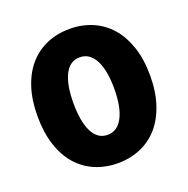

<svg xmlns="http://www.w3.org/2000/svg" viewBox="-117 -733 839 859"><g transform="rotate(-20 303.0 -303.5)"><path d="M400 -304Q400 -392 374.5 -440Q349 -488 302 -488Q255 -488 230.5 -440Q206 -392 206 -304Q206 -216 230.5 -167.5Q255 -119 302 -119Q349 -119 374.5 -167.5Q400 -216 400 -304ZM571 -304Q571 -227 551 -167Q531 -107 495.5 -66.5Q460 -26 410.5 -5Q361 16 303 16Q244 16 194.5 -5Q145 -26 109.5 -66.5Q74 -107 54.5 -167Q35 -227 35 -304Q35 -381 54.5 -440.5Q74 -500 109.5 -540.5Q145 -581 194.5 -602Q244 -623 303 -623Q361 -623 410.5 -602Q460 -581 495.5 -540.5Q531 -500 551 -440.5Q571 -381 571 -304Z"/></g></svg>

Font: Baloo Thambi
Style: Regular
Weight: 400
Designer: Aadarsh Rajan and Ek Type
Foundry: Ek Type
Version: Version 1.443;PS 1.000;hotconv 16.6.51;makeotf.lib2.5.65220;